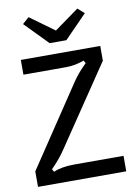

<svg xmlns="http://www.w3.org/2000/svg" viewBox="-99 -986 743 1050"><g transform="rotate(-10 272.5 -461.5)"><path d="M242 -86H515V0H25V-86L321 -529Q349 -571 386 -608L399 -621L390 -637Q341 -618 290 -618H53V-700H494V-618L195 -175Q169 -136 130 -95L117 -82L126 -66Q170 -86 242 -86ZM224 -763 99 -891 135 -923 270 -825 406 -923 442 -891 317 -763Z"/></g></svg>

Font: Voces
Style: Regular
Weight: 400
Designer: Ana Paula Megda, Pablo Ugerman
Foundry: Ana Paula Megda, Pablo Ugerman
Version: Version 1.003